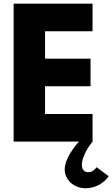

<svg xmlns="http://www.w3.org/2000/svg" viewBox="-20 -770 611 1044"><path d="M409.1 0C359.1 56.8 331.8 110 331.8 151.4C331.8 207.7 380.9 253.6 446.4 253.6C495 253.6 543.2 228.6 570.9 188.2L505.5 139.1C493.6 156.4 477.3 166.4 460 166.4C437.3 166.4 425 150.5 425 126.8C425 92.7 448.2 42.3 483.2 0V-150H225V-300.9H472.3V-450.9H225V-600H483.2V-750H54.1V0Z"/></svg>

Font: Spartan MB ExtBd
Style: Regular
Weight: 800
Designer: Matt Bailey, Mirko Velimirovic
Foundry: Matt Bailey
Version: Version 1.005